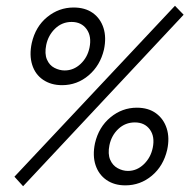

<svg xmlns="http://www.w3.org/2000/svg" viewBox="-20 -638 656 665"><path d="M60 7 30 -26 586 -618 616 -587ZM414 4Q376 4 349 -14.5Q322 -33 311 -66Q300 -99 309 -142Q322 -198 362.5 -231.5Q403 -265 454 -265Q494 -265 520.5 -245.5Q547 -226 557.5 -193Q568 -160 559 -119Q546 -63 506 -29.5Q466 4 414 4ZM423 -46Q454 -46 478 -69Q502 -92 509 -126Q517 -165 499 -189.5Q481 -214 447 -214Q414 -214 390 -191.5Q366 -169 359 -135Q353 -105 361.5 -85Q370 -65 387.5 -55.5Q405 -46 423 -46ZM195 -343Q157 -343 129.5 -361.5Q102 -380 91.5 -413.5Q81 -447 90 -489Q103 -546 143.5 -579Q184 -612 235 -612Q275 -612 301.5 -593Q328 -574 338.5 -541Q349 -508 340 -466Q327 -411 287 -377Q247 -343 195 -343ZM204 -394Q235 -394 259 -416.5Q283 -439 290 -473Q298 -512 280 -537Q262 -562 228 -562Q195 -562 171 -539Q147 -516 140 -482Q134 -452 142.5 -432Q151 -412 168.5 -403Q186 -394 204 -394Z"/></svg>

Font: Ysabeau Office Medium
Style: Italic
Weight: 500
Italic angle: -12°
Designer: Christian Thalmann (Catharsis Fonts)
Version: Version 2.001;gftools[0.9.30]; featfreeze: tnum,lnum,ss02